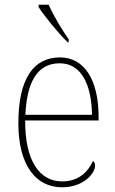

<svg xmlns="http://www.w3.org/2000/svg" viewBox="-20 -786 489 816"><path d="M268 -606H272V-619C245 -657 206 -721 187 -766H144V-756C166 -721 230 -642 268 -606ZM244 10C335 10 384 -49 384 -82C384 -93 380 -98 375 -102C354 -55 314 -15 244 -15C149 -15 86 -101 87 -274H399V-290C399 -447 338 -542 235 -542C122 -542 58 -451 58 -262C58 -87 130 10 244 10ZM371 -298H88C94 -432 135 -517 234 -517C325 -517 369 -428 371 -298Z"/></svg>

Font: Noto Serif Myanmar SemiCondensed Thin
Style: Regular
Weight: 100
Width: 4
Designer: Ben Mitchell and the Monotype Design Team
Foundry: Monotype Imaging Inc.
Version: Version 2.106